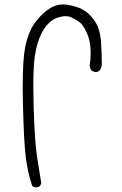

<svg xmlns="http://www.w3.org/2000/svg" viewBox="-20 -816 540 847"><path d="M379.9 -579.6Q379.9 -551.3 375.5 -525.9Q377.4 -514.6 382.8 -505.4L397 -498.5Q398.4 -498 401.9 -498Q405.3 -498 410.2 -499.5Q415 -501 418.9 -504.4Q427.7 -516.1 429.2 -530.8Q429.2 -585 425.3 -635.7Q421.9 -684.1 401.4 -717.8Q380.9 -751.5 351.6 -769.8Q322.3 -788.1 280.3 -794.4Q269.5 -796.4 259.8 -796.4Q231 -796.4 207 -783.2Q172.9 -765.1 139.4 -722.9Q106 -680.7 91.3 -609.4Q80.1 -552.7 80.1 -433.6Q80.1 -399.4 81.1 -360.4Q85.4 -183.6 94 -119.1Q102.5 -54.7 122.1 4.4L134.3 10.3Q135.7 10.7 136.7 10.7Q147.9 10.7 155.8 5.4L162.1 -7.8L143.1 -126.5Q133.3 -189 128.4 -343.3Q127 -394.5 127 -436Q127 -520.5 133.3 -566.4Q143.6 -636.2 169.4 -680.2Q196.3 -725.6 233.9 -738.3Q253.4 -744.6 268.6 -744.6Q283.7 -744.6 294.9 -739.3Q314.5 -730 329.6 -719.2Q346.7 -707 361.8 -673.3Q377.4 -641.1 379.4 -599.1Q379.9 -589.4 379.9 -579.6Z"/></svg>

Font: NaikaiFont
Style: ExtraLight
Weight: 200
Version: Version 1.89